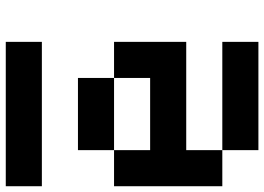

<svg xmlns="http://www.w3.org/2000/svg" viewBox="-145 -770 915 665"><g transform="rotate(-90 312.5 -437.5)"><path d="M0 -125V-500H125V-375H375V-500H500V-250H125V-125ZM0 -750V-875H500V-750ZM125 -125H500V0H125ZM125 -500V-625H375V-500Z"/></g></svg>

Font: Galmuri7 Regular
Style: Regular
Weight: 400
Designer: Lee Minseo (quiple)
Version: Version 2.399;hotconv 1.1.1;makeotfexe 2.6.0 DEVELOPMENT